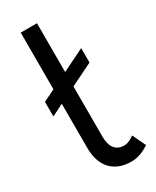

<svg xmlns="http://www.w3.org/2000/svg" viewBox="-186 -753 664 818"><g transform="rotate(-30 146.5 -344.0)"><path d="M205 12C233 12 259 4 293 -18L262 -83C236 -65 225 -63 211 -63C172 -63 150 -91 150 -141V-389L260 -443V-514L150 -460V-700H70V-421L12 -393V-321L70 -350V-133C70 -41 119 12 205 12Z"/></g></svg>

Font: HB Figtree Prototype
Style: Regular
Weight: 400
Designer: Alfredo Marco Pradil
Foundry: Hanken Design Co.®
Version: Version 1.002;Glyphs 3.2 (3228)